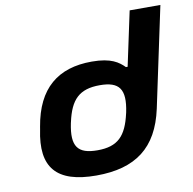

<svg xmlns="http://www.w3.org/2000/svg" viewBox="-80 -790 883 880"><g transform="rotate(-10 361.5 -350.5)"><path d="M83 -256 81 -244C45 -72 113 9 299 9C482 9 586 -69 624 -244L723 -710H580L526 -457H518C492 -483 458 -509 368 -509C210 -509 112 -430 83 -256ZM225 -248 226 -252C248 -354 290 -396 385 -396C476 -396 505 -358 483 -252L482 -248C459 -146 419 -104 324 -104C232 -104 203 -142 225 -248Z"/></g></svg>

Font: LT Wave Bold
Style: Italic
Weight: 700
Designer: Daniel Lyons
Version: Version 2.5 (Glyphs App)